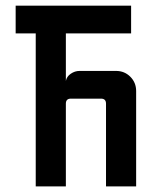

<svg xmlns="http://www.w3.org/2000/svg" viewBox="-20 -663 540 683"><path d="M35.7 -642.9H446.4V-544.3H214.3V-375Q217.1 -390.7 231.8 -400.7Q246.4 -410.7 262.9 -410.7H392.9Q422.9 -410.7 443.6 -390Q464.3 -369.3 464.3 -339.3V0H357.1V-294.3Q357.1 -312.1 339.3 -312.1H232.1Q214.3 -312.1 214.3 -294.3V0H107.1V-544.3H35.7Z"/></svg>

Font: Aire Exterior
Style: Regular
Weight: 400
Width: 4
Designer: Jayvee Enaguas (HarvettFox96)
Version: 20190503.02